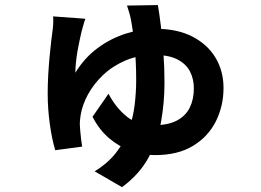

<svg xmlns="http://www.w3.org/2000/svg" viewBox="-20 -652 1040 765"><path d="M320.1 -577.3Q315.2 -563.9 311.3 -549Q307.3 -534.1 304.5 -524.3Q301.1 -508.9 296.8 -489.5Q292.4 -470 288.7 -448.2Q285 -426.4 282.7 -404.3Q280.4 -382.2 280.1 -362Q316.3 -421.3 368.5 -460.1Q420.7 -498.8 481.1 -518Q541.5 -537.2 601.3 -537.2Q687 -537.2 747.2 -505.9Q807.4 -474.5 839 -421.6Q870.6 -368.6 870.6 -301.5Q870.6 -229.9 840.2 -168.8Q809.7 -107.7 749.1 -70.9Q688.5 -34 597.3 -34Q549.3 -34 501.9 -50.8Q454.4 -67.5 414.5 -101.5Q374.6 -135.6 348.7 -186.8L412.4 -278.5Q441.4 -223.2 484.4 -188.1Q527.4 -153.1 593 -153.1Q649.9 -153.1 685 -171.8Q720 -190.5 736.2 -223.5Q752.4 -256.5 752.4 -300Q752.4 -337.6 736.8 -367.5Q721.3 -397.4 686.8 -415.2Q652.4 -433 595.5 -433Q531.6 -433 480.2 -411.1Q428.8 -389.1 391.1 -353.5Q353.5 -317.9 330.7 -276Q308 -234.2 301.4 -193.8Q300 -183.8 298.9 -174.6Q297.9 -165.4 298.1 -154.6Q298.3 -147.5 299.7 -130.8Q301 -114 303.2 -96.4Q305.4 -78.7 307.4 -67.9L200.1 -53.5Q187 -96.5 178.5 -157.6Q170 -218.7 170 -279.1Q170 -317.2 172.2 -354.7Q174.4 -392.2 177.6 -426.5Q180.8 -460.8 184.1 -488.7Q187.3 -516.6 190.1 -535.5Q191.8 -548.6 192.2 -563Q192.6 -577.4 191.6 -586.7ZM609 -631.8Q614.4 -601.6 620.4 -552.9Q626.4 -504.1 630.9 -444.3Q635.4 -384.6 635.4 -322.1Q635.4 -244.3 621.9 -167.9Q608.4 -91.5 571.9 -24.3Q535.3 42.9 466.1 93.7L357.2 30.6Q411 -2.5 443.6 -45.1Q476.2 -87.7 493.3 -135.7Q510.4 -183.6 516.5 -233.9Q522.6 -284.2 522.6 -332.8Q522.6 -406.7 516.1 -470.4Q509.5 -534 501.4 -575.2Q498.4 -590.1 494.5 -602.9Q490.6 -615.7 486.1 -629.8Z"/></svg>

Font: Noto Sans HK Thin
Style: Regular
Weight: 100
Designer: Ryoko NISHIZUKA 西塚涼子 (kana, bopomofo & ideographs); Paul D. Hunt (Latin, Greek & Cyrillic); Sandoll Communications 산돌커뮤니
Foundry: Adobe
Version: Version 2.004-H2;hotconv 1.0.118;makeotfexe 2.5.65603